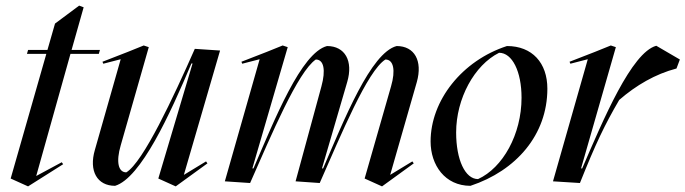

<svg xmlns="http://www.w3.org/2000/svg" viewBox="-20 -648 2442 684"><path d="M80 16 205 -63 200 -70 109 -21 231 -456H332L336 -470H235L278 -622L262 -628L176 -564L149 -470H80L76 -456H145L18 -12Z M606 16 719 -66 714 -73 635 -25 764 -468 674 -474C598 -302 490 -70 430 -34C401 -34 393 -72 410 -130L510 -480L492 -486L435 -463L345 -428L348 -421L410 -437L318 -114C296 -39 326 14 390 14C482 -14 586 -242 662 -422H666L544 -12Z M1341 16 1454 -66 1449 -73 1370 -25 1465 -356C1486 -431 1457 -484 1393 -484C1301 -460 1207 -224 1131 -48H1127L1217 -356C1239 -431 1209 -484 1145 -484C1053 -460 959 -224 883 -48H879L1005 -480L987 -486L930 -463L840 -428L843 -421L905 -437L781 -2L871 4C947 -168 1041 -392 1105 -436C1134 -436 1141 -398 1125 -340L1033 -2L1119 4C1195 -168 1289 -396 1353 -436C1382 -436 1390 -398 1373 -340L1279 -12Z M1656 14C1819 -40 1930 -168 1930 -332C1930 -424 1876 -484 1786 -484C1626 -432 1514 -290 1514 -144C1514 -60 1565 14 1656 14ZM1683 -10C1637 -10 1605 -79 1605 -176C1605 -297 1670 -416 1758 -460C1805 -460 1838 -393 1838 -300C1838 -169 1771 -50 1683 -10Z M2046 4C2102 -136 2134 -203 2186 -292C2246 -344 2314 -384 2390 -404L2402 -436L2318 -485C2230 -461 2130 -224 2054 -48H2050L2174 -480L2156 -486L2099 -463L2009 -428L2012 -421L2074 -437L1950 -2Z"/></svg>

Font: Mazius Display Extra italic
Style: Regular
Weight: 400
Italic angle: -17°
Designer: Alberto Casagrande & Collletttivo
Foundry: Collletttivo
Version: Version 2.000;Glyphs 3.2 (3217)